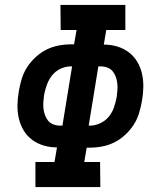

<svg xmlns="http://www.w3.org/2000/svg" viewBox="-20 -755 640 775"><path d="M385 0H123V-101H200L210 -160Q182 -160 156.5 -167.5Q131 -175 110 -190.5Q89 -206 75.5 -228.5Q62 -251 56 -277Q50 -303 50.5 -331Q51 -359 56 -387Q60 -411 67.5 -436Q75 -461 89 -483Q103 -505 123.5 -524Q144 -543 167 -554.5Q190 -566 215.5 -571Q241 -576 266 -576H279L289 -634H225L224 -735H486V-634H409L399 -575Q427 -575 452.5 -567.5Q478 -560 499 -544.5Q520 -529 533.5 -506.5Q547 -484 553 -458Q559 -432 558.5 -404Q558 -376 553 -348Q549 -324 541.5 -299Q534 -274 520 -252Q506 -230 485.5 -211Q465 -192 442 -180.5Q419 -169 393.5 -164Q368 -159 343 -159H330L320 -101H384ZM222 -248H232L271 -487H265Q245 -487 224.5 -477.5Q204 -468 190.5 -451Q177 -434 169.5 -413.5Q162 -393 158 -372Q156 -358 155 -344Q154 -330 155.5 -316.5Q157 -303 161.5 -290.5Q166 -278 174 -268Q182 -258 195 -253Q208 -248 222 -248ZM338 -248H344Q364 -248 384.5 -257.5Q405 -267 419 -284Q433 -301 440 -321.5Q447 -342 451 -363Q453 -377 454 -391Q455 -405 453.5 -418.5Q452 -432 447.5 -444.5Q443 -457 435 -467Q427 -477 414 -482Q401 -487 387 -487H377Z"/></svg>

Font: Iosevka HT Extended
Style: Bold Italic
Weight: 700
Width: 7
Italic angle: -9°
Monospace: yes
Designer: Belleve Invis
Foundry: Belleve Invis
Version: Version 32.3.0; ttfautohint (v1.8.4)